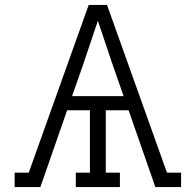

<svg xmlns="http://www.w3.org/2000/svg" viewBox="-20 -755 790 775"><path d="M39 0V-58H96L338 -735H412L654 -58H711V0H607L499 -310H407V-58H464V0H286V-58H343V-310H251L143 0ZM479 -367 436 -490Q421 -535 405.5 -580.5Q390 -626 375 -671Q360 -626 344.5 -580.5Q329 -535 314 -490L271 -367Z"/></svg>

Font: Iosevka Etoile Light
Style: Regular
Weight: 300
Designer: Belleve Invis
Foundry: Belleve Invis
Version: Version 25.0.1; ttfautohint (v1.8.4)